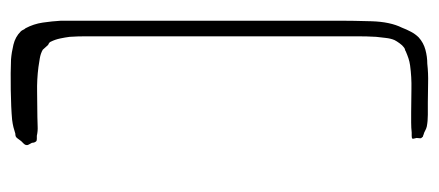

<svg xmlns="http://www.w3.org/2000/svg" viewBox="-250 -394 816 357"><g transform="rotate(90 158.5 -215.0)"><path d="M202 171Q180 173 146.5 173.5Q113 174 90 173Q77 172 62.5 168.5Q48 165 38 155Q36 153 35 150.5Q34 148 32 146Q24 131 21.5 114Q19 97 18 80Q18 69 18 46Q18 23 18 -4Q18 -31 18 -54Q18 -77 18 -88V-439Q18 -462 19 -497Q20 -532 31 -554Q34 -562 38.5 -570.5Q43 -579 49 -585Q59 -594 72 -597.5Q85 -601 98 -601Q116 -603 134 -602.5Q152 -602 170 -602Q181 -602 193 -602Q205 -602 215 -600Q219 -599 222.5 -597Q226 -595 230 -594Q232 -593 233 -593Q234 -593 235 -591Q237 -590 236.5 -586.5Q236 -583 236 -581Q236 -580 237 -577Q238 -574 237 -573Q236 -572 232 -572Q228 -572 226 -572Q217 -571 207.5 -571Q198 -571 189 -571Q167 -571 145 -571.5Q123 -572 101 -569Q94 -568 88 -566Q82 -564 75 -561Q74 -560 71.5 -559.5Q69 -559 67 -557Q64 -555 60 -549.5Q56 -544 54 -540Q51 -533 50 -523.5Q49 -514 48 -506Q47 -489 47 -471Q47 -453 47 -436V3Q47 18 47 33.5Q47 49 48 64Q49 72 51 81.5Q53 91 57 99Q58 102 63 104Q65 106 67.5 109Q70 112 72 114Q79 118 88 119.5Q97 121 104 122Q127 125 151 124.5Q175 124 197 124Q206 124 214.5 123.5Q223 123 232 125Q234 125 237.5 125Q241 125 242 126Q245 129 245 134Q246 136 248 139.5Q250 143 249 145Q249 147 246.5 149.5Q244 152 242 154Q241 155 239 158Q237 161 235 163Q233 165 228 165Q222 167 216 168.5Q210 170 202 171Z"/></g></svg>

Font: Rubik Vinyl
Style: Regular
Weight: 400
Designer: Hubert and Fischer, NaN
Foundry: Hubert and Fischer, NaN
Version: Version 2.200